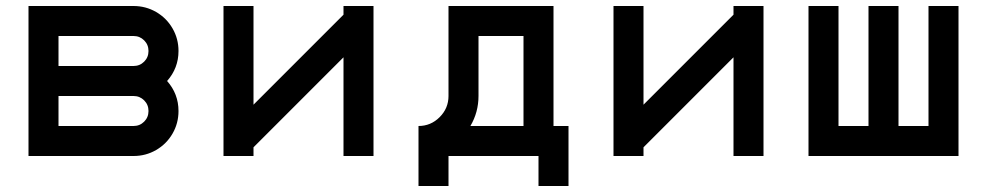

<svg xmlns="http://www.w3.org/2000/svg" viewBox="-20 -520 3290 640"><path d="M537 -250Q575 -207 575 -150Q575 -109 555 -74.5Q535 -40 500.5 -20Q466 0 425 0H75V-500H425Q466 -500 500.5 -480Q535 -460 555 -425.5Q575 -391 575 -350Q575 -293 537 -250ZM425 -100Q446 -100 460.5 -114.5Q475 -129 475 -150Q475 -171 460.5 -185.5Q446 -200 425 -200H175V-100ZM425 -300Q446 -300 460.5 -314.5Q475 -329 475 -350Q475 -371 460.5 -385.5Q446 -400 425 -400H175V-300Z M825 0H725V-500H825V-171L1125 -471V-500H1225V0H1125V-329L825 -29Z M1375 -100Q1416 -100 1445.5 -129.5Q1475 -159 1475 -200V-500H1825V-100H1875V100H1775V0H1475V100H1375ZM1725 -100V-400H1575V-200Q1575 -146 1548 -100Z M2125 0H2025V-500H2125V-171L2425 -471V-500H2525V0H2425V-329L2125 -29Z M2675 -500H2775V-100H2875V-500H2975V-100H3075V-500H3175V0H2675Z"/></svg>

Font: Monoikos Medium
Style: Regular
Weight: 500
Designer: Brian Krent
Version: Version 0.088